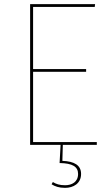

<svg xmlns="http://www.w3.org/2000/svg" viewBox="-20 -701 534 929"><path d="M448.4 0V-13.6H140.1V-353.6H396.7V-366.7H140.1V-667.3H438.4L440.1 -680.9H125.7V0H273.2L268.3 87.9C331.4 88.9 357.8 105.7 357.8 140.6C357.8 179.9 327.4 195.3 294.8 195.3C268.3 195.3 251 189.4 235.7 179.7L229.6 190.7C246 200.7 264.6 208 294.8 208C334.8 208 372.3 186.9 372.3 140.6C372.3 98.4 339.8 79.6 281.8 77.3L283.9 0Z"/></svg>

Font: Fira Sans Hair
Style: Regular
Weight: 100
Designer: bBox Type GmbH & Carrois Corporate GbR & Edenspiekermann AG
Foundry: bBox Type GmbH & Carrois Corporate GbR & Edenspiekermann AG
Version: Version 4.300;PS 004.300;hotconv 1.0.88;makeotf.lib2.5.64775